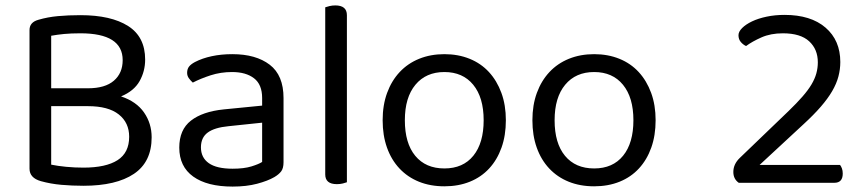

<svg xmlns="http://www.w3.org/2000/svg" viewBox="-20 -675 3198 709"><path d="M516 -455Q516 -412 495.5 -375.5Q475 -339 427 -319Q484 -300 512 -259.5Q540 -219 540 -168Q540 -77 474.5 -33Q409 11 288 11Q246 11 206.5 7.5Q167 4 131 -6Q89 -18 89 -52V-564Q89 -593 122 -602Q156 -612 194 -615.5Q232 -619 277 -619Q390 -619 453 -579Q516 -539 516 -455ZM169 -283V-67Q193 -62 224.5 -59Q256 -56 288 -56Q371 -56 414 -83.5Q457 -111 457 -170Q457 -222 418.5 -252.5Q380 -283 305 -283ZM169 -349H305Q368 -349 400.5 -377Q433 -405 433 -453Q433 -552 277 -552Q242 -552 216.5 -549.5Q191 -547 169 -543Z M839 -52Q881 -52 908.5 -60.5Q936 -69 948 -77V-222L824 -209Q772 -204 747 -185.5Q722 -167 722 -131Q722 -93 751 -72.5Q780 -52 839 -52ZM838 -475Q925 -475 976 -436Q1027 -397 1027 -313V-76Q1027 -54 1018.5 -42.5Q1010 -31 993 -21Q969 -7 929.5 3.5Q890 14 839 14Q745 14 693.5 -23Q642 -60 642 -130Q642 -196 685 -229.5Q728 -263 806 -271L948 -285V-313Q948 -363 918 -386Q888 -409 837 -409Q795 -409 758 -397Q721 -385 692 -370Q684 -377 677.5 -386Q671 -395 671 -406Q671 -420 678 -429Q685 -438 700 -446Q727 -460 762 -467.5Q797 -475 838 -475Z M1261 -2Q1256 0 1246 2.5Q1236 5 1224 5Q1181 5 1181 -31V-648Q1186 -650 1196.5 -652.5Q1207 -655 1218 -655Q1261 -655 1261 -619V-2Z M1848 -231Q1848 -175 1832 -130Q1816 -85 1786.5 -53Q1757 -21 1715 -4Q1673 13 1621 13Q1569 13 1527 -4Q1485 -21 1455 -53Q1425 -85 1409 -130Q1393 -175 1393 -231Q1393 -287 1409.5 -332Q1426 -377 1456 -409Q1486 -441 1528 -458Q1570 -475 1621 -475Q1672 -475 1714 -458Q1756 -441 1785.5 -409Q1815 -377 1831.5 -332Q1848 -287 1848 -231ZM1621 -409Q1553 -409 1514 -362Q1475 -315 1475 -231Q1475 -146 1513.5 -99.5Q1552 -53 1621 -53Q1690 -53 1728 -100Q1766 -147 1766 -231Q1766 -315 1727.5 -362Q1689 -409 1621 -409Z M2401 -231Q2401 -175 2385 -130Q2369 -85 2339.5 -53Q2310 -21 2268 -4Q2226 13 2174 13Q2122 13 2080 -4Q2038 -21 2008 -53Q1978 -85 1962 -130Q1946 -175 1946 -231Q1946 -287 1962.5 -332Q1979 -377 2009 -409Q2039 -441 2081 -458Q2123 -475 2174 -475Q2225 -475 2267 -458Q2309 -441 2338.5 -409Q2368 -377 2384.5 -332Q2401 -287 2401 -231ZM2174 -409Q2106 -409 2067 -362Q2028 -315 2028 -231Q2028 -146 2066.5 -99.5Q2105 -53 2174 -53Q2243 -53 2281 -100Q2319 -147 2319 -231Q2319 -315 2280.5 -362Q2242 -409 2174 -409Z M2707 -545Q2707 -558 2720.5 -571.5Q2734 -585 2757 -596Q2780 -607 2811 -613.5Q2842 -620 2877 -620Q2974 -620 3028.5 -573Q3083 -526 3083 -446Q3083 -419 3076 -392.5Q3069 -366 3053 -338.5Q3037 -311 3011 -281Q2985 -251 2948 -217L2785 -66H3082Q3086 -61 3089 -53Q3092 -45 3092 -34Q3092 0 3061 0H2708Q2688 -14 2688 -40Q2688 -69 2712 -92L2892 -265Q2922 -294 2943 -318Q2964 -342 2976.5 -363Q2989 -384 2994.5 -404Q3000 -424 3000 -445Q3000 -493 2968 -522.5Q2936 -552 2871 -552Q2826 -552 2792 -537Q2758 -522 2735 -505Q2724 -510 2715.5 -520Q2707 -530 2707 -545Z"/></svg>

Font: Baloo 2
Style: Regular
Weight: 400
Designer: Sarang Kulkarni and Ek Type
Foundry: Ek Type
Version: Version 1.640;hotconv 1.0.111;makeotfexe 2.5.65597; ttfautoh